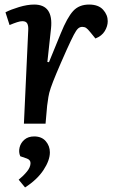

<svg xmlns="http://www.w3.org/2000/svg" viewBox="-20 -543 523 843"><path d="M104 -411Q105 -430 99.5 -440Q94 -450 78 -450Q69 -450 55 -445.5Q41 -441 22 -433L4 -489Q27 -501 63.5 -512Q100 -523 130 -523Q215 -523 204 -418L188 -271L195 -270L247 -397Q275 -466 301 -494.5Q327 -523 371 -523Q412 -523 432.5 -500.5Q453 -478 453 -450Q453 -428 440 -406.5Q427 -385 399 -374L377 -401Q365 -416 358 -420.5Q351 -425 341 -425Q331 -425 323 -418Q315 -411 304 -390Q293 -369 273 -325Q244 -260 227.5 -220.5Q211 -181 203 -157.5Q195 -134 192.5 -117Q190 -100 187 -79L180 0H85ZM90 280 62 246Q83 229 98.5 210Q114 191 114 173Q114 159 98 153L69 143Q61 125 66 104.5Q71 84 87.5 70Q104 56 130 56Q163 56 181 77Q199 98 199 126Q199 161 171 203.5Q143 246 90 280Z"/></svg>

Font: Literata 12pt Medium
Style: Italic
Weight: 500
Italic angle: -2°
Designer: Latin by Veronika Burian and Jose Scaglione. Greek by Irene Vlachou. Cyrillic by Vera Evstafieva
Foundry: TypeTogether
Version: Version 3.002